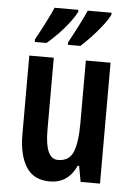

<svg xmlns="http://www.w3.org/2000/svg" viewBox="-55 -900 597 859"><g transform="rotate(5 244.0 -471.0)"><path d="M426 -636V-93H339L326 -164H320Q283 -83 201 -83Q128 -83 94.5 -136.5Q61 -190 61 -282V-636H171V-311Q171 -182 229 -182Q280 -182 297.5 -225.5Q315 -269 315 -354V-636ZM411 -850Q401 -829 379 -800.5Q357 -772 331.5 -745Q306 -718 285 -699H229V-711Q252 -752 273.5 -795Q295 -838 304 -859H411ZM262 -850Q251 -828 230.5 -801Q210 -774 184 -747Q158 -720 133 -699H80V-711Q104 -754 125 -795.5Q146 -837 155 -859H262Z"/></g></svg>

Font: Noto Sans Kannada UI ExtraCondensed SemiBold
Style: Regular
Weight: 600
Width: 2
Designer: Jelle Bosma - Monotype Design Team
Foundry: Monotype Imaging Inc.
Version: Version 2.005; ttfautohint (v1.8.4.7-5d5b)